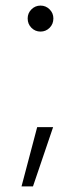

<svg xmlns="http://www.w3.org/2000/svg" viewBox="-20 -515 290 687"><path d="M125 -402Q106 -402 92.5 -415.5Q79 -429 79 -449Q79 -468 92.5 -481.5Q106 -495 125 -495Q144 -495 157.5 -481.5Q171 -468 171 -449Q171 -429 157.5 -415.5Q144 -402 125 -402ZM57 152 113 -60H170L98 152Z"/></svg>

Font: Red Hat Text Light
Style: Regular
Weight: 300
Designer: Pentagram, MCKL
Foundry: Pentagram, MCKL
Version: Version 1.023; ttfautohint (v1.8.3)